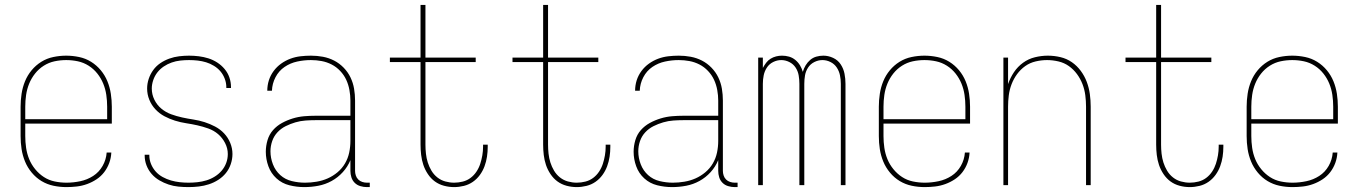

<svg xmlns="http://www.w3.org/2000/svg" viewBox="-20 -755 5540 783"><path d="M251 8Q224 8 198 2.5Q172 -3 149.5 -16.5Q127 -30 109.5 -51Q92 -72 82 -96.5Q72 -121 68 -147Q64 -173 64 -200V-320Q64 -346 68 -372.5Q72 -399 82 -423.5Q92 -448 109 -468.5Q126 -489 148.5 -503Q171 -517 197.5 -522.5Q224 -528 250 -528Q276 -528 302.5 -522.5Q329 -517 351.5 -503Q374 -489 391 -468.5Q408 -448 418 -423.5Q428 -399 432 -372.5Q436 -346 436 -320V-251H83V-200Q83 -176 86.5 -152Q90 -128 99 -106Q108 -84 123.5 -65Q139 -46 159 -33Q179 -20 203 -15Q227 -10 251 -10Q279 -10 307.5 -16Q336 -22 360 -37.5Q384 -53 398.5 -78.5Q413 -104 415 -133H434Q433 -111 425.5 -90.5Q418 -70 405 -53Q392 -36 374 -24Q356 -12 335.5 -4.5Q315 3 293.5 5.5Q272 8 251 8ZM83 -269H417V-320Q417 -344 413.5 -368Q410 -392 401 -414Q392 -436 377 -455Q362 -474 341.5 -487Q321 -500 297.5 -505Q274 -510 250 -510Q226 -510 202.5 -505Q179 -500 158.5 -487Q138 -474 123 -455Q108 -436 99 -414Q90 -392 86.5 -368Q83 -344 83 -320Z M749 8Q728 8 707.5 6Q687 4 667.5 -2.5Q648 -9 630 -19.5Q612 -30 598.5 -45.5Q585 -61 577.5 -80.5Q570 -100 570 -121V-124H589V-121Q589 -103 596 -86Q603 -69 615 -55.5Q627 -42 643.5 -33Q660 -24 677.5 -19Q695 -14 713 -12Q731 -10 749 -10Q767 -10 785.5 -12Q804 -14 822 -19.5Q840 -25 856 -35Q872 -45 884 -59Q896 -73 902.5 -90.5Q909 -108 909 -127Q909 -150 898 -171.5Q887 -193 869.5 -208Q852 -223 829.5 -231Q807 -239 784.5 -244Q762 -249 739 -252.5Q716 -256 693.5 -263Q671 -270 650.5 -281Q630 -292 614 -309Q598 -326 589 -348Q580 -370 580 -394Q580 -414 586.5 -433.5Q593 -453 605 -469.5Q617 -486 634 -497.5Q651 -509 670.5 -516Q690 -523 710.5 -525.5Q731 -528 751 -528Q771 -528 791 -525.5Q811 -523 830 -517Q849 -511 866 -500Q883 -489 896 -473.5Q909 -458 915.5 -439Q922 -420 922 -400V-396H903V-399Q903 -417 896.5 -434Q890 -451 879 -464Q868 -477 852.5 -486.5Q837 -496 820.5 -501Q804 -506 786.5 -508Q769 -510 751 -510Q733 -510 715 -508Q697 -506 680 -500Q663 -494 648 -484Q633 -474 622 -460Q611 -446 605 -428.5Q599 -411 599 -394Q599 -370 609.5 -348.5Q620 -327 638 -312Q656 -297 678 -289Q700 -281 723 -276Q746 -271 769 -267.5Q792 -264 814 -257Q836 -250 857 -239Q878 -228 894 -211Q910 -194 919 -172Q928 -150 928 -127Q928 -106 921 -85.5Q914 -65 901 -49Q888 -33 870 -21.5Q852 -10 832 -3.5Q812 3 791 5.5Q770 8 749 8Z M1221 8Q1190 8 1160 0.5Q1130 -7 1107.5 -27.5Q1085 -48 1074.5 -77Q1064 -106 1064 -136Q1064 -160 1071 -183.5Q1078 -207 1093.5 -224.5Q1109 -242 1130 -253.5Q1151 -265 1174 -272Q1197 -279 1220.5 -281Q1244 -283 1268 -283H1409V-345Q1409 -366 1405 -388Q1401 -410 1392 -429.5Q1383 -449 1367.5 -465.5Q1352 -482 1332.5 -492Q1313 -502 1291.5 -506Q1270 -510 1248 -510Q1220 -510 1192 -504Q1164 -498 1140.5 -482Q1117 -466 1103.5 -440Q1090 -414 1089 -385H1070Q1070 -407 1076.5 -427.5Q1083 -448 1096 -465.5Q1109 -483 1126.5 -495.5Q1144 -508 1164 -515.5Q1184 -523 1205.5 -525.5Q1227 -528 1248 -528Q1273 -528 1297 -523.5Q1321 -519 1342.5 -508Q1364 -497 1381.5 -479Q1399 -461 1409.5 -439Q1420 -417 1424 -393Q1428 -369 1428 -345V-58Q1428 -49 1431 -39.5Q1434 -30 1441 -23Q1448 -16 1457.5 -13Q1467 -10 1476 -10H1488V8H1476Q1463 8 1449.5 4Q1436 0 1426.5 -9.5Q1417 -19 1413 -32Q1409 -45 1409 -58V-102Q1398 -75 1378 -53Q1358 -31 1332.5 -17Q1307 -3 1278.5 2.5Q1250 8 1221 8ZM1224 -10Q1247 -10 1271 -14Q1295 -18 1316.5 -27.5Q1338 -37 1356.5 -52.5Q1375 -68 1387 -88.5Q1399 -109 1404 -132.5Q1409 -156 1409 -180V-265H1268Q1247 -265 1226 -263.5Q1205 -262 1184.5 -256Q1164 -250 1145 -240.5Q1126 -231 1111.5 -215.5Q1097 -200 1090 -179.5Q1083 -159 1083 -138Q1083 -111 1093 -85Q1103 -59 1123 -41Q1143 -23 1170 -16.5Q1197 -10 1224 -10Z M1832 8Q1811 8 1790.5 2.5Q1770 -3 1753.5 -15Q1737 -27 1725 -45Q1713 -63 1706.5 -82.5Q1700 -102 1697.5 -123Q1695 -144 1695 -165V-502H1570V-520H1695V-735H1715V-520H1920V-502H1715V-165Q1715 -147 1717 -128.5Q1719 -110 1724.5 -92.5Q1730 -75 1739.5 -59Q1749 -43 1763.5 -31.5Q1778 -20 1796 -15Q1814 -10 1832 -10Q1850 -10 1867.5 -14.5Q1885 -19 1899 -29.5Q1913 -40 1923 -55Q1933 -70 1938.5 -87Q1944 -104 1947 -121.5Q1950 -139 1950 -157V-165H1969V-156Q1969 -136 1966 -116Q1963 -96 1956 -77Q1949 -58 1937 -41.5Q1925 -25 1908.5 -13.5Q1892 -2 1872 3Q1852 8 1832 8Z M2332 8Q2311 8 2290.5 2.5Q2270 -3 2253.5 -15Q2237 -27 2225 -45Q2213 -63 2206.5 -82.5Q2200 -102 2197.5 -123Q2195 -144 2195 -165V-502H2070V-520H2195V-735H2215V-520H2420V-502H2215V-165Q2215 -147 2217 -128.5Q2219 -110 2224.5 -92.5Q2230 -75 2239.5 -59Q2249 -43 2263.5 -31.5Q2278 -20 2296 -15Q2314 -10 2332 -10Q2350 -10 2367.5 -14.5Q2385 -19 2399 -29.5Q2413 -40 2423 -55Q2433 -70 2438.5 -87Q2444 -104 2447 -121.5Q2450 -139 2450 -157V-165H2469V-156Q2469 -136 2466 -116Q2463 -96 2456 -77Q2449 -58 2437 -41.5Q2425 -25 2408.5 -13.5Q2392 -2 2372 3Q2352 8 2332 8Z M2721 8Q2690 8 2660 0.5Q2630 -7 2607.5 -27.5Q2585 -48 2574.5 -77Q2564 -106 2564 -136Q2564 -160 2571 -183.5Q2578 -207 2593.5 -224.5Q2609 -242 2630 -253.5Q2651 -265 2674 -272Q2697 -279 2720.5 -281Q2744 -283 2768 -283H2909V-345Q2909 -366 2905 -388Q2901 -410 2892 -429.5Q2883 -449 2867.5 -465.5Q2852 -482 2832.5 -492Q2813 -502 2791.5 -506Q2770 -510 2748 -510Q2720 -510 2692 -504Q2664 -498 2640.5 -482Q2617 -466 2603.5 -440Q2590 -414 2589 -385H2570Q2570 -407 2576.5 -427.5Q2583 -448 2596 -465.5Q2609 -483 2626.5 -495.5Q2644 -508 2664 -515.5Q2684 -523 2705.5 -525.5Q2727 -528 2748 -528Q2773 -528 2797 -523.5Q2821 -519 2842.5 -508Q2864 -497 2881.5 -479Q2899 -461 2909.5 -439Q2920 -417 2924 -393Q2928 -369 2928 -345V-58Q2928 -49 2931 -39.5Q2934 -30 2941 -23Q2948 -16 2957.5 -13Q2967 -10 2976 -10H2988V8H2976Q2963 8 2949.5 4Q2936 0 2926.5 -9.5Q2917 -19 2913 -32Q2909 -45 2909 -58V-102Q2898 -75 2878 -53Q2858 -31 2832.5 -17Q2807 -3 2778.5 2.5Q2750 8 2721 8ZM2724 -10Q2747 -10 2771 -14Q2795 -18 2816.5 -27.5Q2838 -37 2856.5 -52.5Q2875 -68 2887 -88.5Q2899 -109 2904 -132.5Q2909 -156 2909 -180V-265H2768Q2747 -265 2726 -263.5Q2705 -262 2684.5 -256Q2664 -250 2645 -240.5Q2626 -231 2611.5 -215.5Q2597 -200 2590 -179.5Q2583 -159 2583 -138Q2583 -111 2593 -85Q2603 -59 2623 -41Q2643 -23 2670 -16.5Q2697 -10 2724 -10Z M3072 0V-520H3091V-478Q3097 -489 3104.5 -499Q3112 -509 3122.5 -515.5Q3133 -522 3145 -525Q3157 -528 3169 -528Q3184 -528 3198 -524Q3212 -520 3223.5 -510.5Q3235 -501 3242.5 -488.5Q3250 -476 3254 -462Q3258 -476 3265.5 -488.5Q3273 -501 3284 -510.5Q3295 -520 3309 -524Q3323 -528 3338 -528Q3358 -528 3377.5 -519Q3397 -510 3408.5 -492.5Q3420 -475 3424 -454.5Q3428 -434 3428 -413V0H3409V-413Q3409 -431 3405.5 -448Q3402 -465 3392.5 -479.5Q3383 -494 3367 -502Q3351 -510 3334 -510Q3317 -510 3301 -502Q3285 -494 3275.5 -479.5Q3266 -465 3263 -448Q3260 -431 3260 -413V0H3240V-413Q3240 -431 3237 -448Q3234 -465 3224.5 -479.5Q3215 -494 3199 -502Q3183 -510 3166 -510Q3149 -510 3133 -502Q3117 -494 3107.5 -479.5Q3098 -465 3094.5 -448Q3091 -431 3091 -413V0Z M3751 8Q3724 8 3698 2.5Q3672 -3 3649.5 -16.5Q3627 -30 3609.5 -51Q3592 -72 3582 -96.5Q3572 -121 3568 -147Q3564 -173 3564 -200V-320Q3564 -346 3568 -372.5Q3572 -399 3582 -423.5Q3592 -448 3609 -468.5Q3626 -489 3648.5 -503Q3671 -517 3697.5 -522.5Q3724 -528 3750 -528Q3776 -528 3802.5 -522.5Q3829 -517 3851.5 -503Q3874 -489 3891 -468.5Q3908 -448 3918 -423.5Q3928 -399 3932 -372.5Q3936 -346 3936 -320V-251H3583V-200Q3583 -176 3586.5 -152Q3590 -128 3599 -106Q3608 -84 3623.5 -65Q3639 -46 3659 -33Q3679 -20 3703 -15Q3727 -10 3751 -10Q3779 -10 3807.5 -16Q3836 -22 3860 -37.5Q3884 -53 3898.5 -78.5Q3913 -104 3915 -133H3934Q3933 -111 3925.5 -90.5Q3918 -70 3905 -53Q3892 -36 3874 -24Q3856 -12 3835.5 -4.5Q3815 3 3793.5 5.5Q3772 8 3751 8ZM3583 -269H3917V-320Q3917 -344 3913.5 -368Q3910 -392 3901 -414Q3892 -436 3877 -455Q3862 -474 3841.5 -487Q3821 -500 3797.5 -505Q3774 -510 3750 -510Q3726 -510 3702.5 -505Q3679 -500 3658.5 -487Q3638 -474 3623 -455Q3608 -436 3599 -414Q3590 -392 3586.5 -368Q3583 -344 3583 -320Z M4072 0V-520H4091V-412Q4100 -438 4115 -460.5Q4130 -483 4152 -499Q4174 -515 4200.5 -521.5Q4227 -528 4253 -528Q4279 -528 4304.5 -522Q4330 -516 4351 -501.5Q4372 -487 4387.5 -466Q4403 -445 4412 -421Q4421 -397 4424.5 -371.5Q4428 -346 4428 -320V0H4409V-320Q4409 -343 4406 -366.5Q4403 -390 4394.5 -412Q4386 -434 4372 -453Q4358 -472 4339 -485.5Q4320 -499 4296.5 -504.5Q4273 -510 4250 -510Q4227 -510 4203.5 -504.5Q4180 -499 4161 -485.5Q4142 -472 4128 -453Q4114 -434 4105.5 -412Q4097 -390 4094 -366.5Q4091 -343 4091 -320V0Z M4832 8Q4811 8 4790.5 2.5Q4770 -3 4753.5 -15Q4737 -27 4725 -45Q4713 -63 4706.5 -82.5Q4700 -102 4697.5 -123Q4695 -144 4695 -165V-502H4570V-520H4695V-735H4715V-520H4920V-502H4715V-165Q4715 -147 4717 -128.5Q4719 -110 4724.5 -92.5Q4730 -75 4739.5 -59Q4749 -43 4763.5 -31.5Q4778 -20 4796 -15Q4814 -10 4832 -10Q4850 -10 4867.5 -14.5Q4885 -19 4899 -29.5Q4913 -40 4923 -55Q4933 -70 4938.5 -87Q4944 -104 4947 -121.5Q4950 -139 4950 -157V-165H4969V-156Q4969 -136 4966 -116Q4963 -96 4956 -77Q4949 -58 4937 -41.5Q4925 -25 4908.5 -13.5Q4892 -2 4872 3Q4852 8 4832 8Z M5251 8Q5224 8 5198 2.5Q5172 -3 5149.5 -16.5Q5127 -30 5109.5 -51Q5092 -72 5082 -96.5Q5072 -121 5068 -147Q5064 -173 5064 -200V-320Q5064 -346 5068 -372.5Q5072 -399 5082 -423.5Q5092 -448 5109 -468.5Q5126 -489 5148.5 -503Q5171 -517 5197.5 -522.5Q5224 -528 5250 -528Q5276 -528 5302.5 -522.5Q5329 -517 5351.5 -503Q5374 -489 5391 -468.5Q5408 -448 5418 -423.5Q5428 -399 5432 -372.5Q5436 -346 5436 -320V-251H5083V-200Q5083 -176 5086.5 -152Q5090 -128 5099 -106Q5108 -84 5123.5 -65Q5139 -46 5159 -33Q5179 -20 5203 -15Q5227 -10 5251 -10Q5279 -10 5307.5 -16Q5336 -22 5360 -37.5Q5384 -53 5398.5 -78.5Q5413 -104 5415 -133H5434Q5433 -111 5425.5 -90.5Q5418 -70 5405 -53Q5392 -36 5374 -24Q5356 -12 5335.5 -4.5Q5315 3 5293.5 5.5Q5272 8 5251 8ZM5083 -269H5417V-320Q5417 -344 5413.5 -368Q5410 -392 5401 -414Q5392 -436 5377 -455Q5362 -474 5341.5 -487Q5321 -500 5297.5 -505Q5274 -510 5250 -510Q5226 -510 5202.5 -505Q5179 -500 5158.5 -487Q5138 -474 5123 -455Q5108 -436 5099 -414Q5090 -392 5086.5 -368Q5083 -344 5083 -320Z"/></svg>

Font: Iosevka SS18 Thin
Style: Regular
Weight: 100
Monospace: yes
Designer: Belleve Invis
Foundry: Belleve Invis
Version: Version 25.1.1; ttfautohint (v1.8.4)